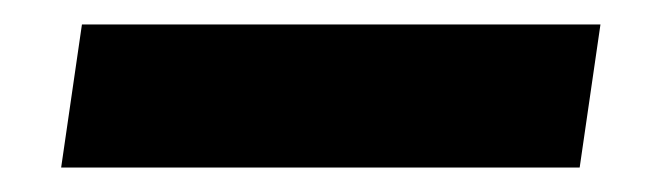

<svg xmlns="http://www.w3.org/2000/svg" viewBox="-20 -368 536 157"><path d="M30 -231 47 -348H471L454 -231Z"/></svg>

Font: Host Grotesk Black
Style: Italic
Weight: 900
Italic angle: -8°
Designer: Doğukan Karapınar based on Poppins by Indian Type Foundry, Jonny Pinhorn
Foundry: Element Type
Version: Version 1.000; ttfautohint (v1.8.4.7-5d5b);gftools[0.9.33]